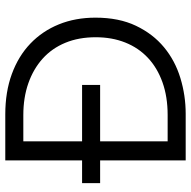

<svg xmlns="http://www.w3.org/2000/svg" viewBox="-18 -722 740 745"><g transform="rotate(-90 352.5 -350.0)"><path d="M14 -402H102V-700H281Q368 -700 437.5 -674.5Q507 -649 555.5 -602.5Q604 -556 630 -492Q656 -428 656 -350Q656 -259 624.5 -193Q593 -127 541 -84Q489 -41 421.5 -20.5Q354 0 283 0H102V-332H14ZM278 -70Q349 -70 405 -90Q461 -110 500 -146.5Q539 -183 559.5 -234.5Q580 -286 580 -349Q580 -415 558.5 -467Q537 -519 497 -555Q457 -591 401.5 -610.5Q346 -630 278 -630H176V-402H395V-332H176V-70Z"/></g></svg>

Font: Tilda Sans
Style: Regular
Weight: 400
Designer: ParaType Ltd
Foundry: ParaType Ltd
Version: Version 1.009